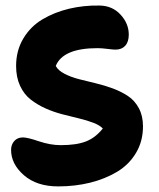

<svg xmlns="http://www.w3.org/2000/svg" viewBox="-20 -581 575 693"><path d="M189.9 91.8Q112.8 91.8 66.4 51.5Q20 11.2 20 -40Q20 -59.1 31.5 -72Q43 -85 63 -85Q79.1 -85 120.6 -71Q162.1 -57.1 199.2 -57.1Q256.3 -57.1 290.5 -70.6Q324.7 -84 351.1 -117.2Q340.3 -128.9 316.7 -137.9Q293 -147 265.1 -153.6Q237.3 -160.2 205.3 -168.5Q173.3 -176.8 144 -189.9Q114.7 -203.1 90.8 -221.7Q66.9 -240.2 52.5 -271.2Q38.1 -302.2 38.1 -342.8Q38.1 -398.4 64.2 -442.1Q90.3 -485.8 133.8 -511.5Q177.2 -537.1 229.7 -549.6Q282.2 -562 338.9 -561Q385.3 -560.5 415 -528.3Q444.8 -496.1 444.8 -456.1Q444.8 -430.2 432.1 -416Q419.4 -401.9 397 -401.9Q388.7 -401.9 367.9 -404.5Q347.2 -407.2 332 -407.2Q207 -407.2 181.2 -342.8Q190.4 -326.2 213.4 -314.5Q236.3 -302.7 264.6 -295.4Q293 -288.1 325.2 -280.5Q357.4 -272.9 387.5 -261.7Q417.5 -250.5 441.9 -234.4Q466.3 -218.3 481.2 -190.4Q496.1 -162.6 496.1 -125Q496.1 -71.3 470.9 -29.1Q445.8 13.2 402.6 39.1Q359.4 64.9 305.2 78.4Q251 91.8 189.9 91.8Z"/></svg>

Font: Shantell Sans Irregular Bouncy
Style: Bold
Weight: 700
Designer: Stephen Nixon, Anya Danilova, Shantell Martin
Foundry: Arrow Type
Version: Version 1.006;[9816181b4]